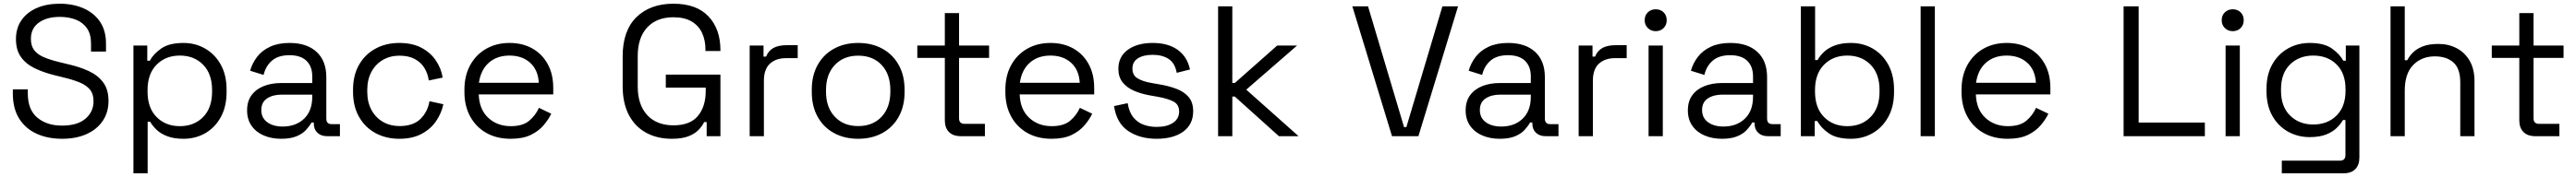

<svg xmlns="http://www.w3.org/2000/svg" viewBox="-20 -734 13852 954"><path d="M313.5 14Q237 14 177.2 -13.1Q117.5 -40.2 83.2 -94.6Q49 -149 49 -231V-252.2H129.5V-231Q129.5 -142.5 180.9 -99.8Q232.2 -57 313.5 -57Q395.8 -57 439.4 -94.1Q483 -131.2 483 -189Q483 -227.8 463.5 -251.4Q444 -275 408.8 -289.5Q373.5 -304 326.2 -315.5L272.5 -328.8Q211.8 -344 165.1 -367Q118.5 -390 92.1 -427.4Q65.8 -464.8 65.8 -523.5Q65.8 -582.2 95.5 -625.1Q125.2 -668 178.1 -691Q231 -714 301.5 -714Q372 -714 428.2 -689.6Q484.5 -665.2 517.2 -617.8Q550 -570.2 550 -498.8V-456H469.5V-498.8Q469.5 -550 447.6 -581.6Q425.8 -613.2 387.8 -628.1Q349.8 -643 301.5 -643Q231.8 -643 189 -612.2Q146.2 -581.5 146.2 -524.5Q146.2 -486.5 164.2 -463.2Q182.2 -440 215.6 -425.8Q249 -411.5 295.5 -400.2L349.2 -387Q409.2 -373.2 457.6 -350.9Q506 -328.5 534.8 -290.1Q563.5 -251.8 563.5 -190Q563.5 -128.2 532.5 -82.4Q501.5 -36.5 445.4 -11.2Q389.2 14 313.5 14Z M774 200H697.5V-488.5H772V-406.8H785.5Q805.5 -444 847.9 -473.2Q890.2 -502.5 967 -502.5Q1030.8 -502.5 1083.2 -472.2Q1135.8 -442 1167.1 -385.8Q1198.5 -329.5 1198.5 -250.8V-237.8Q1198.5 -159.8 1167.5 -103.1Q1136.5 -46.5 1084 -16.2Q1031.5 14 967 14Q916 14 880.2 0.5Q844.5 -13 822.2 -34.4Q800 -55.8 787.5 -78H774ZM947 -54Q1024 -54 1072.2 -103.1Q1120.5 -152.2 1120.5 -240V-248.5Q1120.5 -336.2 1072.1 -385.4Q1023.8 -434.5 947 -434.5Q871 -434.5 822.2 -385.4Q773.5 -336.2 773.5 -248.5V-240Q773.5 -152.2 822.2 -103.1Q871 -54 947 -54Z M1491.8 14Q1440.2 14 1398.6 -3.8Q1357 -21.5 1332.9 -55.9Q1308.8 -90.2 1308.8 -139Q1308.8 -188.5 1332.9 -221.1Q1357 -253.8 1398.6 -270.1Q1440.2 -286.5 1491.8 -286.5H1659.2V-322.8Q1659.2 -375.8 1628.2 -406.1Q1597.2 -436.5 1536.5 -436.5Q1476.8 -436.5 1442.9 -407.5Q1409 -378.5 1397.5 -330.2L1325 -352.8Q1337 -394.5 1363.1 -428.2Q1389.2 -462 1432.6 -482.2Q1476 -502.5 1537 -502.5Q1630.5 -502.5 1682.6 -454.2Q1734.8 -406 1734.8 -318.2V-95Q1734.8 -65 1762.8 -65H1808V0H1739Q1706.5 0 1687 -18.4Q1667.5 -36.8 1667.5 -68.2V-73.8H1655.2Q1644.5 -54.2 1625.6 -33.6Q1606.8 -13 1574.5 0.5Q1542.2 14 1491.8 14ZM1500.2 -52Q1571.2 -52 1615.2 -94.2Q1659.2 -136.5 1659.2 -212.5V-224H1494.8Q1447 -224 1416.1 -203.4Q1385.2 -182.8 1385.2 -140.8Q1385.2 -98.8 1417.1 -75.4Q1449 -52 1500.2 -52Z M2127.2 14Q2056 14 1999.8 -16.4Q1943.5 -46.8 1911 -103.8Q1878.5 -160.8 1878.5 -238.8V-249.8Q1878.5 -328.5 1911 -385.1Q1943.5 -441.8 1999.8 -472.1Q2056 -502.5 2127.2 -502.5Q2197.5 -502.5 2246.6 -476.4Q2295.8 -450.2 2324.2 -407.5Q2352.8 -364.8 2360.5 -315.8L2285.8 -300.2Q2281 -337 2262.5 -367.4Q2244 -397.8 2210.6 -415.9Q2177.2 -434 2128 -434Q2078.8 -434 2039.6 -411.5Q2000.5 -389 1977.8 -347.5Q1955 -306 1955 -248.5V-240Q1955 -182.5 1977.8 -141Q2000.5 -99.5 2039.6 -77Q2078.8 -54.5 2128 -54.5Q2202.2 -54.5 2241.1 -93Q2280 -131.5 2289.5 -188.5L2364.2 -172.2Q2354.2 -123.8 2325 -81Q2295.8 -38.2 2246.6 -12.1Q2197.5 14 2127.2 14Z M2726 14Q2651.2 14 2595.5 -17.5Q2539.8 -49 2508.6 -106.1Q2477.5 -163.2 2477.5 -238.2V-250.2Q2477.5 -326 2508.5 -382.8Q2539.5 -439.5 2594.4 -471Q2649.2 -502.5 2720.2 -502.5Q2789.5 -502.5 2842.4 -473Q2895.2 -443.5 2925.2 -389Q2955.2 -334.5 2955.2 -260V-225.2H2554.5Q2557.2 -144.2 2605.6 -99.1Q2654 -54 2727 -54Q2791.2 -54 2825.6 -83Q2860 -112 2878.2 -152.8L2944.5 -121.2Q2929.8 -90 2903.2 -58.8Q2876.8 -27.5 2834.2 -6.8Q2791.8 14 2726 14ZM2555.5 -287.8H2877.5Q2873.5 -357.8 2830.6 -396.1Q2787.8 -434.5 2720 -434.5Q2652.5 -434.5 2609 -396.1Q2565.5 -357.8 2555.5 -287.8Z M3592.5 14Q3514.5 14 3454.9 -18.5Q3395.2 -51 3361.9 -114.2Q3328.5 -177.5 3328.5 -269.8V-430.2Q3328.5 -569 3402.6 -641.5Q3476.8 -714 3601.5 -714Q3725.2 -714 3789.8 -645.9Q3854.2 -577.8 3854.2 -463.8V-459H3773.8V-466.2Q3773.8 -516.8 3755.6 -556.1Q3737.5 -595.5 3699.4 -618.2Q3661.2 -641 3601.5 -641Q3511.2 -641 3460.4 -586Q3409.5 -531 3409.5 -432.2V-267.8Q3409.5 -169.2 3460.4 -113.9Q3511.2 -58.5 3602 -58.5Q3691.2 -58.5 3733.2 -109.2Q3775.2 -160 3775.2 -244.2V-261.8H3560.5V-331.8H3854.2V0H3780.2V-76H3766.8Q3756 -53.8 3735.6 -32.9Q3715.2 -12 3680.9 1Q3646.5 14 3592.5 14Z M4088 0H4011.5V-488.5H4086V-428.8H4099.5Q4112.8 -461 4139.8 -475.8Q4166.8 -490.5 4212 -490.5H4269.8V-420.5H4206.2Q4153 -420.5 4120.5 -390.9Q4088 -361.2 4088 -298.5Z M4595 14Q4521 14 4464.6 -17.1Q4408.2 -48.2 4376.9 -104.9Q4345.5 -161.5 4345.5 -237.8V-250.8Q4345.5 -327 4376.9 -383.6Q4408.2 -440.2 4464.6 -471.4Q4521 -502.5 4595 -502.5Q4669 -502.5 4725.4 -471.4Q4781.8 -440.2 4813.1 -383.6Q4844.5 -327 4844.5 -250.8V-237.8Q4844.5 -161.5 4813.1 -104.9Q4781.8 -48.2 4725.4 -17.1Q4669 14 4595 14ZM4595 -54.5Q4674 -54.5 4721 -104.8Q4768 -155 4768 -240V-248.5Q4768 -333.5 4721.1 -383.8Q4674.2 -434 4595 -434Q4516.8 -434 4469.4 -383.8Q4422 -333.5 4422 -248.5V-240Q4422 -155 4469.4 -104.8Q4516.8 -54.5 4595 -54.5Z M5276.5 0H5147Q5105.5 0 5083.2 -22.6Q5061 -45.2 5061 -85V-422H4913V-488.5H5061V-663.5H5137.5V-488.5H5299V-422H5137.5V-96.5Q5137.5 -66.5 5167 -66.5H5276.5Z M5635 14Q5560.2 14 5504.5 -17.5Q5448.8 -49 5417.6 -106.1Q5386.5 -163.2 5386.5 -238.2V-250.2Q5386.5 -326 5417.5 -382.8Q5448.5 -439.5 5503.4 -471Q5558.2 -502.5 5629.2 -502.5Q5698.5 -502.5 5751.4 -473Q5804.2 -443.5 5834.2 -389Q5864.2 -334.5 5864.2 -260V-225.2H5463.5Q5466.2 -144.2 5514.6 -99.1Q5563 -54 5636 -54Q5700.2 -54 5734.6 -83Q5769 -112 5787.2 -152.8L5853.5 -121.2Q5838.8 -90 5812.2 -58.8Q5785.8 -27.5 5743.2 -6.8Q5700.8 14 5635 14ZM5464.5 -287.8H5786.5Q5782.5 -357.8 5739.6 -396.1Q5696.8 -434.5 5629 -434.5Q5561.5 -434.5 5518 -396.1Q5474.5 -357.8 5464.5 -287.8Z M6199.8 14Q6109.5 14 6047.1 -28Q5984.8 -70 5971 -162.2L6044.2 -178Q6052 -129.5 6074.5 -101.6Q6097 -73.8 6129.8 -61.9Q6162.5 -50 6199.8 -50Q6255.8 -50 6288.4 -72.2Q6321 -94.5 6321 -132.5Q6321 -171.2 6290.1 -187.1Q6259.2 -203 6205.5 -212.5L6164 -219.8Q6116.5 -228.2 6078 -245Q6039.5 -261.8 6016.9 -290.5Q5994.2 -319.2 5994.2 -363Q5994.2 -428.8 6044.9 -465.6Q6095.5 -502.5 6179 -502.5Q6262 -502.5 6313.6 -465.1Q6365.2 -427.8 6379.2 -359.5L6308 -341.5Q6298.5 -394.5 6264.2 -416.5Q6230 -438.5 6179 -438.5Q6128.8 -438.5 6099.2 -419.6Q6069.8 -400.8 6069.8 -364.5Q6069.8 -328.5 6097.2 -311.8Q6124.8 -295 6172.2 -286.8L6213.8 -279.5Q6265.2 -271 6306.6 -255.2Q6348 -239.5 6372.2 -210.9Q6396.5 -182.2 6396.5 -134.8Q6396.5 -63.5 6343.4 -24.8Q6290.2 14 6199.8 14Z M6607 0H6530.5V-700H6607V-286.8H6620.5L6848.2 -488.5H6955.2L6682 -250.8L6963.2 0H6857.5L6620.5 -213.5H6607Z M7607.8 0H7465.8L7252.5 -700H7336.8L7530.5 -49H7543L7736.8 -700H7821Z M8044.8 14Q7993.2 14 7951.6 -3.8Q7910 -21.5 7885.9 -55.9Q7861.8 -90.2 7861.8 -139Q7861.8 -188.5 7885.9 -221.1Q7910 -253.8 7951.6 -270.1Q7993.2 -286.5 8044.8 -286.5H8212.2V-322.8Q8212.2 -375.8 8181.2 -406.1Q8150.2 -436.5 8089.5 -436.5Q8029.8 -436.5 7995.9 -407.5Q7962 -378.5 7950.5 -330.2L7878 -352.8Q7890 -394.5 7916.1 -428.2Q7942.2 -462 7985.6 -482.2Q8029 -502.5 8090 -502.5Q8183.5 -502.5 8235.6 -454.2Q8287.8 -406 8287.8 -318.2V-95Q8287.8 -65 8315.8 -65H8361V0H8292Q8259.5 0 8240 -18.4Q8220.5 -36.8 8220.5 -68.2V-73.8H8208.2Q8197.5 -54.2 8178.6 -33.6Q8159.8 -13 8127.5 0.5Q8095.2 14 8044.8 14ZM8053.2 -52Q8124.2 -52 8168.2 -94.2Q8212.2 -136.5 8212.2 -212.5V-224H8047.8Q8000 -224 7969.1 -203.4Q7938.2 -182.8 7938.2 -140.8Q7938.2 -98.8 7970.1 -75.4Q8002 -52 8053.2 -52Z M8546 0H8469.5V-488.5H8544V-428.8H8557.5Q8570.8 -461 8597.8 -475.8Q8624.8 -490.5 8670 -490.5H8727.8V-420.5H8664.2Q8611 -420.5 8578.5 -390.9Q8546 -361.2 8546 -298.5Z M8922 0H8845.5V-488.5H8922ZM8883.8 -566Q8858.8 -566 8841.6 -582.8Q8824.5 -599.5 8824.5 -625Q8824.5 -651.2 8841.6 -667.6Q8858.8 -684 8883.8 -684Q8909.8 -684 8926.4 -667.6Q8943 -651.2 8943 -625Q8943 -599.5 8926.4 -582.8Q8909.8 -566 8883.8 -566Z M9239.8 14Q9188.2 14 9146.6 -3.8Q9105 -21.5 9080.9 -55.9Q9056.8 -90.2 9056.8 -139Q9056.8 -188.5 9080.9 -221.1Q9105 -253.8 9146.6 -270.1Q9188.2 -286.5 9239.8 -286.5H9407.2V-322.8Q9407.2 -375.8 9376.2 -406.1Q9345.2 -436.5 9284.5 -436.5Q9224.8 -436.5 9190.9 -407.5Q9157 -378.5 9145.5 -330.2L9073 -352.8Q9085 -394.5 9111.1 -428.2Q9137.2 -462 9180.6 -482.2Q9224 -502.5 9285 -502.5Q9378.5 -502.5 9430.6 -454.2Q9482.8 -406 9482.8 -318.2V-95Q9482.8 -65 9510.8 -65H9556V0H9487Q9454.5 0 9435 -18.4Q9415.5 -36.8 9415.5 -68.2V-73.8H9403.2Q9392.5 -54.2 9373.6 -33.6Q9354.8 -13 9322.5 0.5Q9290.2 14 9239.8 14ZM9248.2 -52Q9319.2 -52 9363.2 -94.2Q9407.2 -136.5 9407.2 -212.5V-224H9242.8Q9195 -224 9164.1 -203.4Q9133.2 -182.8 9133.2 -140.8Q9133.2 -98.8 9165.1 -75.4Q9197 -52 9248.2 -52Z M9934 14Q9857.2 14 9814.9 -15.4Q9772.5 -44.8 9752.5 -81.8H9739V0H9664.5V-700H9741V-410.5H9754.5Q9767 -433.8 9789.2 -454.6Q9811.5 -475.5 9847.2 -489Q9883 -502.5 9934 -502.5Q9998.5 -502.5 10051 -472.2Q10103.5 -442 10134.5 -385.4Q10165.5 -328.8 10165.5 -250.8V-237.8Q10165.5 -159.8 10134.1 -103.1Q10102.8 -46.5 10050.2 -16.2Q9997.8 14 9934 14ZM9914 -54Q9990.8 -54 10039.1 -103.1Q10087.5 -152.2 10087.5 -240V-248.5Q10087.5 -336.2 10039.2 -385.4Q9991 -434.5 9914 -434.5Q9838 -434.5 9789.2 -385.4Q9740.5 -336.2 9740.5 -248.5V-240Q9740.5 -152.2 9789.2 -103.1Q9838 -54 9914 -54Z M10385 0H10308.5V-700H10385Z M10777 14Q10702.2 14 10646.5 -17.5Q10590.8 -49 10559.6 -106.1Q10528.5 -163.2 10528.5 -238.2V-250.2Q10528.5 -326 10559.5 -382.8Q10590.5 -439.5 10645.4 -471Q10700.2 -502.5 10771.2 -502.5Q10840.5 -502.5 10893.4 -473Q10946.2 -443.5 10976.2 -389Q11006.2 -334.5 11006.2 -260V-225.2H10605.5Q10608.2 -144.2 10656.6 -99.1Q10705 -54 10778 -54Q10842.2 -54 10876.6 -83Q10911 -112 10929.2 -152.8L10995.5 -121.2Q10980.8 -90 10954.2 -58.8Q10927.8 -27.5 10885.2 -6.8Q10842.8 14 10777 14ZM10606.5 -287.8H10928.5Q10924.5 -357.8 10881.6 -396.1Q10838.8 -434.5 10771 -434.5Q10703.5 -434.5 10660 -396.1Q10616.5 -357.8 10606.5 -287.8Z M11837 0H11400V-700H11481V-73.5H11837Z M12025 0H11948.5V-488.5H12025ZM11986.8 -566Q11961.8 -566 11944.6 -582.8Q11927.5 -599.5 11927.5 -625Q11927.5 -651.2 11944.6 -667.6Q11961.8 -684 11986.8 -684Q12012.8 -684 12029.4 -667.6Q12046 -651.2 12046 -625Q12046 -599.5 12029.4 -582.8Q12012.8 -566 11986.8 -566Z M12168.5 -242.2V-255.2Q12168.5 -332.5 12199.9 -387.6Q12231.2 -442.8 12283.9 -472.6Q12336.5 -502.5 12400.5 -502.5Q12477.5 -502.5 12519.6 -472.9Q12561.8 -443.2 12581.5 -406.8H12595V-488.5H12668V115Q12668 154.8 12646.2 177.4Q12624.5 200 12582.8 200H12250.8V132H12562.8Q12593 132 12593 102V-87H12579.5Q12567.2 -65 12545.1 -43.6Q12523 -22.2 12487.8 -8.6Q12452.5 5 12400.5 5Q12336.5 5 12283.5 -24.9Q12230.5 -54.8 12199.5 -110.2Q12168.5 -165.8 12168.5 -242.2ZM12420 -63Q12496.8 -63 12545.1 -111.2Q12593.5 -159.5 12593.5 -244.5V-253Q12593.5 -339 12545.2 -386.8Q12497 -434.5 12420 -434.5Q12344 -434.5 12295.2 -386.8Q12246.5 -339 12246.5 -253V-244.5Q12246.5 -159.5 12295.2 -111.2Q12344 -63 12420 -63Z M12912 0H12835.5V-700H12912V-409.5H12925.5Q12936.5 -431.5 12956.9 -451.6Q12977.2 -471.8 13010.2 -484.5Q13043.2 -497.2 13093.2 -497.2Q13147.5 -497.2 13191.4 -474.1Q13235.2 -451 13261.1 -406.4Q13287 -361.8 13287 -296V0H13210.5V-290.5Q13210.5 -364.5 13173.6 -397.4Q13136.8 -430.2 13073.8 -430.2Q13003 -430.2 12957.5 -383.9Q12912 -337.5 12912 -245.2Z M13743.5 0H13614Q13572.5 0 13550.2 -22.6Q13528 -45.2 13528 -85V-422H13380V-488.5H13528V-663.5H13604.5V-488.5H13766V-422H13604.5V-96.5Q13604.5 -66.5 13634 -66.5H13743.5Z"/></svg>

Font: Space Grotesk Variable Light
Style: Regular
Weight: 300
Designer: Florian Karsten
Foundry: Florian Karsten
Version: Version 2.000